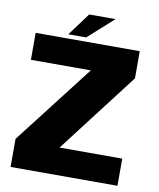

<svg xmlns="http://www.w3.org/2000/svg" viewBox="-89 -880 788 950"><g transform="rotate(10 305.0 -405.0)"><path d="M29.5 0H566.5V-136.5H251.5L559.5 -538.5V-675H36.5V-539.5H337.5L29.5 -141ZM197 -696H286.5L414 -810.5H281.5Z"/></g></svg>

Font: Anybody Thin ExtraBold
Style: Regular
Weight: 800
Version: Version 1.113;gftools[0.9.25]